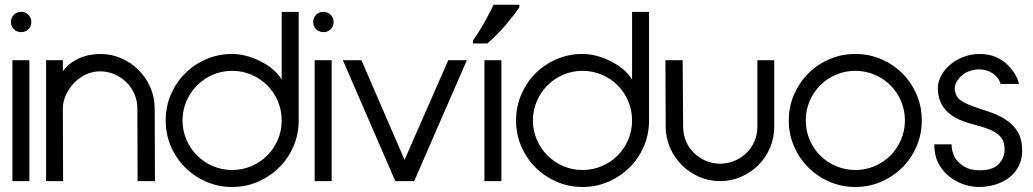

<svg xmlns="http://www.w3.org/2000/svg" viewBox="-20 -749 4273 794"><path d="M31.3 -500H101.5V0H31.3ZM25.3 -658.1Q25.3 -675.8 37.4 -687.9Q49.5 -700 67.7 -700Q85.4 -700 97.5 -687.9Q109.6 -675.8 109.6 -658.1Q109.6 -639.9 97.5 -628Q85.4 -616.2 67.7 -616.2Q49.5 -616.2 37.4 -628Q25.3 -639.9 25.3 -658.1Z M548 -300Q548 -331.8 535.9 -359.8Q523.7 -387.9 502.8 -408.8Q481.8 -429.8 453.3 -441.9Q424.7 -454 394.9 -454Q362.6 -454 335.1 -440.9Q307.6 -427.8 286.6 -406.3Q265.7 -384.8 252.8 -356.8Q239.9 -328.8 239.9 -300L240.9 0H170.7V-500H239.9V-454Q251 -470.2 267.4 -483.6Q283.8 -497 304.3 -506.6Q324.7 -516.2 348.2 -521Q371.7 -525.8 394.9 -525.8Q440.9 -525.8 481.8 -507.8Q522.7 -489.9 553.3 -459.3Q583.8 -428.8 601.8 -387.4Q619.7 -346 619.7 -300L620.7 0H549Z M1215.2 -251Q1215.2 -193.9 1193.7 -143.9Q1172.2 -93.9 1134.6 -56.6Q1097 -19.2 1047 2.5Q997 24.2 939.9 24.2Q882.8 24.2 832.8 2.5Q782.8 -19.2 745.5 -56.6Q708.1 -93.9 686.6 -143.9Q665.2 -193.9 665.2 -251Q665.2 -308.1 686.6 -358.1Q708.1 -408.1 745.5 -445.5Q782.8 -482.8 832.8 -504.3Q882.8 -525.8 939.9 -525.8Q997 -525.8 1057.1 -495.5Q1117.2 -465.2 1144.9 -420.2V-700H1215.2ZM1144.9 -251Q1144.9 -292.9 1129 -330.6Q1113.1 -368.2 1085.1 -396.2Q1057.1 -424.2 1019.4 -440.2Q981.8 -456.1 939.9 -456.1Q898 -456.1 860.6 -440.2Q823.2 -424.2 795.2 -396.2Q767.2 -368.2 751 -330.6Q734.8 -292.9 734.8 -251Q734.8 -209.1 751 -171.5Q767.2 -133.8 795.2 -105.8Q823.2 -77.8 860.6 -61.9Q898 -46 939.9 -46Q981.8 -46 1019.4 -61.9Q1057.1 -77.8 1085.1 -105.8Q1113.1 -133.8 1129 -171.5Q1144.9 -209.1 1144.9 -251Z M1281.3 -500H1351.5V0H1281.3ZM1275.3 -658.1Q1275.3 -675.8 1287.4 -687.9Q1299.5 -700 1317.7 -700Q1335.4 -700 1347.5 -687.9Q1359.6 -675.8 1359.6 -658.1Q1359.6 -639.9 1347.5 -628Q1335.4 -616.2 1317.7 -616.2Q1299.5 -616.2 1287.4 -628Q1275.3 -639.9 1275.3 -658.1Z M1398 -500H1474.7L1653 -87.9L1833.8 -500H1910.6L1692.9 0H1614.6Z M1983.3 -500H2053.5V0H1983.3ZM1935.9 -582.3Q1947 -596.5 1958.6 -614.9Q1970.2 -633.3 1981.6 -653.3Q1992.9 -673.2 2003 -693.4Q2013.1 -713.6 2021.2 -729.3H2127.8V-719.2Q2120.2 -706.6 2104.5 -686.6Q2088.9 -666.7 2070.5 -644.9Q2052 -623.2 2032.1 -603.3Q2012.1 -583.3 1994.9 -569.2H1935.9Z M2664.1 -251Q2664.1 -193.9 2642.7 -143.9Q2621.2 -93.9 2583.6 -56.6Q2546 -19.2 2496 2.5Q2446 24.2 2388.9 24.2Q2331.8 24.2 2281.8 2.5Q2231.8 -19.2 2194.4 -56.6Q2157.1 -93.9 2135.6 -143.9Q2114.1 -193.9 2114.1 -251Q2114.1 -308.1 2135.6 -358.1Q2157.1 -408.1 2194.4 -445.5Q2231.8 -482.8 2281.8 -504.3Q2331.8 -525.8 2388.9 -525.8Q2446 -525.8 2506.1 -495.5Q2566.2 -465.2 2593.9 -420.2V-700H2664.1ZM2593.9 -251Q2593.9 -292.9 2578 -330.6Q2562.1 -368.2 2534.1 -396.2Q2506.1 -424.2 2468.4 -440.2Q2430.8 -456.1 2388.9 -456.1Q2347 -456.1 2309.6 -440.2Q2272.2 -424.2 2244.2 -396.2Q2216.2 -368.2 2200 -330.6Q2183.8 -292.9 2183.8 -251Q2183.8 -209.1 2200 -171.5Q2216.2 -133.8 2244.2 -105.8Q2272.2 -77.8 2309.6 -61.9Q2347 -46 2388.9 -46Q2430.8 -46 2468.4 -61.9Q2506.1 -77.8 2534.1 -105.8Q2562.1 -133.8 2578 -171.5Q2593.9 -209.1 2593.9 -251Z M3112.1 -225.3V-500H3181.8V-225.3Q3181.8 -178.8 3164.4 -137.9Q3147 -97 3116.4 -66.4Q3085.9 -35.9 3044.9 -17.9Q3004 0 2958.1 0Q2912.1 0 2871 -17.9Q2829.8 -35.9 2799.5 -66.4Q2769.2 -97 2751 -137.9Q2732.8 -178.8 2732.8 -225.3V-225.8L2731.8 -500H2803L2805.1 -225.8V-225.3Q2805.1 -192.9 2816.9 -164.9Q2828.8 -136.9 2850 -116.4Q2871.2 -96 2898.5 -84.1Q2925.8 -72.2 2958.1 -72.2Q2989.9 -72.2 3017.9 -84.1Q3046 -96 3066.9 -116.4Q3087.9 -136.9 3100 -164.9Q3112.1 -192.9 3112.1 -225.3Z M3241.9 -251Q3241.9 -308.1 3263.6 -358.1Q3285.4 -408.1 3322.7 -445.5Q3360.1 -482.8 3410.1 -504.3Q3460.1 -525.8 3517.2 -525.8Q3574.2 -525.8 3624.2 -504.3Q3674.2 -482.8 3711.6 -445.5Q3749 -408.1 3770.5 -358.1Q3791.9 -308.1 3791.9 -251Q3791.9 -193.9 3770.5 -143.9Q3749 -93.9 3711.6 -56.6Q3674.2 -19.2 3624.2 2.5Q3574.2 24.2 3517.2 24.2Q3460.1 24.2 3410.1 2.5Q3360.1 -19.2 3322.7 -56.6Q3285.4 -93.9 3263.6 -143.9Q3241.9 -193.9 3241.9 -251ZM3312.1 -251Q3312.1 -209.1 3328 -171.5Q3343.9 -133.8 3372 -105.8Q3400 -77.8 3437.6 -61.9Q3475.3 -46 3517.2 -46Q3559.1 -46 3596.7 -61.9Q3634.3 -77.8 3662.4 -105.8Q3690.4 -133.8 3706.3 -171.5Q3722.2 -209.1 3722.2 -251Q3722.2 -292.9 3706.3 -330.6Q3690.4 -368.2 3662.4 -396.2Q3634.3 -424.2 3596.7 -440.2Q3559.1 -456.1 3517.2 -456.1Q3475.3 -456.1 3437.6 -440.2Q3400 -424.2 3372 -396.2Q3343.9 -368.2 3328 -330.6Q3312.1 -292.9 3312.1 -251Z M4134.3 -125.3Q4135.4 -159.1 4121.7 -178Q4108.1 -197 4082.1 -209.1Q4056.1 -221.2 4017.2 -231.1Q3978.3 -240.9 3945.2 -255.1Q3912.1 -269.2 3888.1 -297.2Q3864.1 -325.3 3859.1 -367.2Q3855.1 -400 3868.2 -428Q3881.3 -456.1 3904.8 -477.5Q3928.3 -499 3961.1 -512.4Q3993.9 -525.8 4029.3 -525.8Q4069.2 -525.8 4098.7 -512.9Q4128.3 -500 4148.2 -479.5Q4168.2 -459.1 4179.8 -438.1Q4191.4 -417.2 4193.4 -402H4118.2Q4109.1 -430.8 4084.1 -446.5Q4059.1 -462.1 4029.3 -462.1Q4009.1 -462.1 3986.1 -454Q3963.1 -446 3943.7 -422Q3924.2 -398 3929.3 -371.2Q3934.3 -347 3952.8 -334.1Q3971.2 -321.2 4001.8 -310.1Q4032.3 -299 4069.2 -287.1Q4106.1 -275.3 4138.6 -254.5Q4171.2 -233.8 4189.1 -203Q4207.1 -172.2 4207.1 -125.3Q4207.1 -89.9 4192.7 -61.9Q4178.3 -33.8 4153.8 -14.9Q4129.3 4 4096.7 14.1Q4064.1 24.2 4029.3 24.2Q3993.9 24.2 3960.1 11.6Q3926.3 -1 3900.3 -23.5Q3874.2 -46 3858.8 -77.5Q3843.4 -109.1 3843.9 -152H3915.2Q3915.2 -125.8 3925.8 -103.3Q3936.4 -80.8 3963.9 -62.4Q3991.4 -43.9 4034.3 -44.9Q4083.3 -44.9 4107.8 -68.4Q4132.3 -91.9 4134.3 -125.3Z"/></svg>

Font: Myanmar KatKuu
Style: Regular
Weight: 400
Designer: Khon Soe Zaw Thu
Foundry: MPUA
Version: Version 1.00 September 13, 2016, initial release